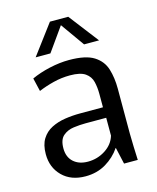

<svg xmlns="http://www.w3.org/2000/svg" viewBox="-111 -804 730 892"><g transform="rotate(-15 254.0 -357.5)"><path d="M190 11Q120 11 78.5 -30.5Q37 -72 37 -136Q37 -181 54.5 -209Q72 -237 101.5 -252Q131 -267 167 -272.5Q203 -278 240 -278H350V-342Q350 -374 343.5 -401Q337 -428 313.5 -444.5Q290 -461 240 -461Q199 -461 159.5 -451Q120 -441 87 -427L72 -491Q111 -509 160 -520Q209 -531 254 -531Q334 -531 373.5 -506Q413 -481 426 -438.5Q439 -396 439 -344V-128Q439 -98 440.5 -63Q442 -28 443 0H377L359 -80H358Q331 -40 288 -14.5Q245 11 190 11ZM218 -52Q264 -52 302 -76.5Q340 -101 352 -141V-227H252Q225 -227 195 -223Q165 -219 144 -201Q123 -183 123 -141Q123 -99 149 -75.5Q175 -52 218 -52ZM108 -583 215 -726H303L413 -583H341L260 -697L179 -583Z"/></g></svg>

Font: Murecho
Style: Regular
Weight: 400
Designer: Neil Summerour
Foundry: Positype
Version: Version 1.010; ttfautohint (v1.8.3)